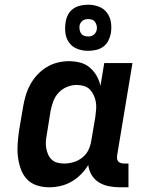

<svg xmlns="http://www.w3.org/2000/svg" viewBox="-20 -788 640 816"><path d="M189 8Q161 8 135.5 -0.5Q110 -9 93 -28Q76 -47 67.5 -72Q59 -97 56 -123.5Q53 -150 55 -177.5Q57 -205 61 -233L78 -333Q82 -357 89 -381Q96 -405 108 -427.5Q120 -450 138 -469.5Q156 -489 178 -502.5Q200 -516 224.5 -522Q249 -528 273 -528Q297 -528 320.5 -522Q344 -516 361.5 -501Q379 -486 390.5 -466Q402 -446 407 -423L423 -520H543L478 -129Q477 -121 477.5 -114Q478 -107 482.5 -102Q487 -97 493.5 -95Q500 -93 508 -93H526V8H491Q466 8 443 3.5Q420 -1 401 -12.5Q382 -24 370 -43.5Q358 -63 355 -87Q342 -65 323.5 -46.5Q305 -28 283 -15.5Q261 -3 236.5 2.5Q212 8 189 8ZM253 -93Q273 -93 293 -99Q313 -105 330 -118.5Q347 -132 356 -151Q365 -170 368 -190L385 -290Q387 -306 388.5 -322Q390 -338 387.5 -353.5Q385 -369 378.5 -383Q372 -397 362 -407.5Q352 -418 336.5 -422.5Q321 -427 305 -427Q285 -427 264.5 -418.5Q244 -410 229 -394Q214 -378 206.5 -357.5Q199 -337 195 -317L179 -217Q176 -202 175 -187Q174 -172 176.5 -158Q179 -144 184.5 -131.5Q190 -119 200 -109.5Q210 -100 224 -96.5Q238 -93 253 -93ZM354 -572Q331 -572 309.5 -580Q288 -588 274.5 -606Q261 -624 258 -647Q255 -670 259 -694Q261 -710 269 -725.5Q277 -741 291.5 -751Q306 -761 322.5 -764.5Q339 -768 355 -768Q378 -768 399.5 -760Q421 -752 434.5 -734Q448 -716 451.5 -693Q455 -670 451 -646Q448 -630 440 -614.5Q432 -599 418 -589Q404 -579 387 -575.5Q370 -572 354 -572ZM355 -633Q361 -633 367 -634.5Q373 -636 378 -640Q383 -644 386.5 -649.5Q390 -655 391 -661Q393 -670 391 -678.5Q389 -687 384.5 -694Q380 -701 372 -704Q364 -707 355 -707Q349 -707 342.5 -705.5Q336 -704 331 -700Q326 -696 322.5 -690.5Q319 -685 318 -679Q317 -670 318.5 -661.5Q320 -653 324.5 -646Q329 -639 337.5 -636Q346 -633 355 -633Z"/></svg>

Font: Iosevka Etoile
Style: Bold Italic
Weight: 700
Italic angle: -9°
Designer: Belleve Invis
Foundry: Belleve Invis
Version: Version 28.1.0; ttfautohint (v1.8.4)